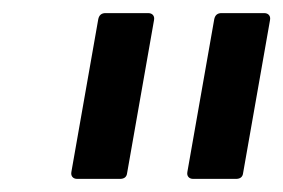

<svg xmlns="http://www.w3.org/2000/svg" viewBox="-20 -783 432 293"><path d="M98 -510Q93 -510 90.5 -513Q88 -516 89 -521L130 -754Q132 -763 141 -763H206Q211 -763 213.5 -760Q216 -757 215 -752L174 -519Q173 -510 163 -510ZM275 -510Q270 -510 267.5 -513Q265 -516 266 -521L307 -754Q309 -763 318 -763H383Q388 -763 390.5 -760Q393 -757 392 -752L351 -519Q350 -510 340 -510Z"/></svg>

Font: Open Sauce Two
Style: Italic
Weight: 400
Italic angle: -10°
Designer: Alfredo Marco Pradil
Foundry: Creative Sauce Fz LLC
Version: Version 1.477